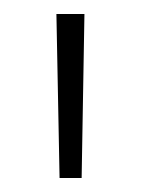

<svg xmlns="http://www.w3.org/2000/svg" viewBox="-20 -684 201 274"><path d="M96.5 -430H65L60.5 -664H100.5Z"/></svg>

Font: Anek Tamil Medium ExtraLight
Style: Regular
Weight: 250
Version: Version 1.003